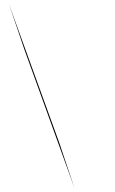

<svg xmlns="http://www.w3.org/2000/svg" viewBox="-20 -770 625 1040"><path d="M27.8 -750 299.8 0 383.8 250 112.8 -500Z"/></svg>

Font: ø
Style: ø
Weight: 400
Designer: Samuel Oakes
Foundry: Samuel Oakes
Version: Version 1.000;PS 001.000;hotconv 1.0.88;makeotf.lib2.5.64775